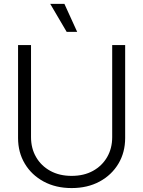

<svg xmlns="http://www.w3.org/2000/svg" viewBox="-20 -960 739 991"><path d="M349.6 10.7Q268.1 10.7 205.6 -22.9Q143.1 -56.6 108.2 -115Q73.2 -173.3 73.2 -247.6V-727.5H140.1V-252.4Q140.1 -194.3 166.3 -149.2Q192.4 -104 239.5 -78.1Q286.6 -52.2 349.6 -52.2Q413.1 -52.2 460 -78.1Q506.8 -104 533 -149.2Q559.1 -194.3 559.1 -252.4V-727.5H626V-247.6Q626 -173.3 591.1 -115Q556.2 -56.6 493.9 -22.9Q431.6 10.7 349.6 10.7ZM324.2 -795.4 239.3 -939.9H312.5L378.4 -795.4Z"/></svg>

Font: Inter 28pt Light
Style: Regular
Weight: 300
Designer: Rasmus Andersson
Foundry: rsms
Version: Version 4.001;git-66647c0bb